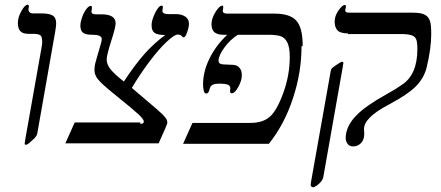

<svg xmlns="http://www.w3.org/2000/svg" viewBox="-20 -610 1876 817"><path d="M160 -437H159Q159 -456 150 -461Q140 -466 122 -466H102Q76 -466 66 -478Q56 -489 56 -513Q56 -536 71 -563Q86 -590 98 -590Q103 -590 103 -581Q101 -573 101 -569Q101 -564 105 -559Q110 -553 120 -553H155Q189 -553 204 -544Q219 -535 219 -510Q219 -500 215 -476L139 -44Q138 -33 125 -20Q116 -11 104 -1Q96 6 90 6Q85 6 85 1L87 -14L156 -403Q160 -424 160 -437Z M578 -89 576 -83Q592 -83 592 -92Q592 -102 571 -122Q551 -141 462 -213Q410 -255 395 -275Q382 -292 382 -312Q382 -326 385 -339Q388 -352 409 -423Q413 -436 413 -444Q413 -462 374 -462Q343 -462 333 -471Q322 -480 322 -501Q322 -516 330 -538Q337 -558 348 -572Q358 -585 366 -585Q371 -585 371 -579Q371 -570 370 -567Q369 -564 369 -561Q369 -549 387 -549H412Q472 -549 472 -511Q472 -493 453 -435Q434 -375 434 -357Q434 -336 449 -317Q465 -296 507 -263Q555 -336 597 -383Q638 -428 683 -461Q651 -461 638 -470Q625 -479 625 -503Q625 -524 640 -555Q655 -586 668 -586Q673 -586 673 -580L671 -564Q671 -550 697 -550H728Q753 -550 769 -539Q784 -528 784 -509Q784 -494 776 -472Q769 -451 761 -451Q757 -451 753 -457Q747 -463 736 -463Q722 -463 688 -431Q656 -401 616 -348Q576 -295 541 -236Q627 -162 643 -149Q659 -135 671 -124Q682 -112 687 -105Q692 -97 692 -87Q692 -81 655 0H258L298 -89Z M1268 -415 1263 -412Q1263 -302 1227 -193Q1191 -82 1124 2H759L799 -87H1046Q1099 -87 1129 -114Q1159 -141 1186 -216Q1213 -291 1213 -368Q1213 -403 1205 -424Q1197 -444 1181 -453Q1164 -462 1124 -462H992Q960 -442 935 -408Q910 -374 910 -351Q910 -343 917 -339Q924 -335 951 -335Q977 -335 986 -331Q997 -326 1003 -316Q1009 -306 1009 -289Q1009 -267 994 -240Q979 -213 966 -213Q959 -213 959 -222L960 -234Q960 -244 951 -249Q941 -254 913 -254Q892 -254 883 -248Q874 -242 872 -231Q869 -220 866 -216Q863 -212 857 -212Q850 -212 847 -224Q844 -236 844 -251Q844 -305 871 -360Q898 -416 947 -462H932Q905 -462 892 -473Q880 -484 880 -508Q880 -531 897 -559Q914 -586 926 -586Q930 -586 930 -579L928 -564Q928 -552 947 -552H1149Q1214 -552 1241 -522Q1268 -492 1268 -415Z M1460 -465V-468Q1428 -468 1416 -481Q1404 -494 1404 -518Q1404 -542 1420 -565Q1437 -589 1447 -589Q1452 -589 1452 -581L1449 -567Q1449 -562 1452 -559Q1455 -556 1469 -556H1736Q1769 -556 1784 -549Q1801 -542 1808 -525Q1815 -510 1815 -465Q1815 -403 1795 -321Q1783 -276 1749 -242Q1715 -208 1638 -167Q1579 -136 1554 -110Q1529 -85 1529 -61L1530 -41Q1530 -16 1517 -2Q1503 13 1483 13Q1467 13 1459 2Q1451 -9 1451 -22Q1451 -96 1550 -163Q1583 -186 1625 -209Q1668 -233 1690 -249Q1756 -292 1756 -401Q1756 -434 1750 -445Q1744 -456 1731 -460Q1716 -465 1689 -465ZM1311 187 1308 185Q1302 185 1302 176L1304 161L1387 -306Q1389 -314 1390 -317Q1392 -320 1407 -331Q1410 -333 1415 -336Q1420 -339 1421 -340Q1427 -344 1429 -345Q1433 -347 1434 -347H1437Q1441 -347 1441 -343L1439 -328L1356 142Q1354 153 1346 163Q1338 173 1326 181Q1315 188 1311 187Z"/></svg>

Font: Libra Serif Modern
Style: Italic
Weight: 400
Italic angle: -12°
Designer: Stefan Peev, Context Ltd
Foundry: Stefan Peev, Context Ltd
Version: Version 1.000